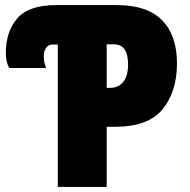

<svg xmlns="http://www.w3.org/2000/svg" viewBox="-20 -734 746 754"><path d="M207 -559H185Q170 -559 161 -546Q152 -533 152 -514Q152 -495 156 -482Q160 -469 161 -467H16Q3 -490 3 -526Q3 -610 48 -662Q93 -714 200 -714H439Q558 -714 616.5 -654.5Q675 -595 675 -485Q675 -375 619 -305.5Q563 -236 430 -236H399V0H207ZM413 -389Q445 -389 464 -412.5Q483 -436 483 -481Q483 -560 427 -560H399V-389Z"/></svg>

Font: Noto Sans Display Black Narrow
Style: Regular
Weight: 900
Width: 4
Designer: Monotype Design team
Foundry: Monotype Imaging Inc.
Version: Version 1.000